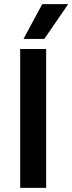

<svg xmlns="http://www.w3.org/2000/svg" viewBox="-20 -912 351 932"><path d="M78 0V-674H204V0ZM94 -723 185 -892H311L195 -723Z"/></svg>

Font: Hind Semibold
Style: Regular
Weight: 600
Designer: Manushi Parikh, Satya Rajpurohit
Foundry: Indian Type Foundry
Version: Version 1.201;PS 1.0;hotconv 1.0.78;makeotf.lib2.5.61930; tt